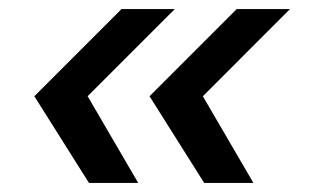

<svg xmlns="http://www.w3.org/2000/svg" viewBox="-20 -482 697 425"><path d="M177 -77H286L174 -269L367 -462H249L56 -269ZM432 -77H541L429 -269L622 -462H504L311 -269Z"/></svg>

Font: Plus Jakarta Text
Style: Italic
Weight: 400
Italic angle: -12°
Designer: Gumpita Rahayu
Foundry: Tokotype Studio
Version: Version 1.000;hotconv 1.0.109;makeotfexe 2.5.65596